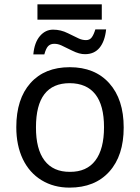

<svg xmlns="http://www.w3.org/2000/svg" viewBox="-20 -856 645 886"><path d="M146 -269Q145.5 -168 185.5 -115.2Q225.6 -62.5 302.7 -63Q379.9 -62.5 419.9 -115.2Q460 -168 460 -269Q460 -370.1 419.9 -420.9Q379.9 -471.7 301.8 -472.2Q146 -472.2 146 -269ZM300.8 9.8Q228 9.8 171.9 -24.4Q115.7 -58.6 85.4 -121.6Q55.2 -185.1 55.2 -269Q55.2 -399.4 120.6 -472.7Q186 -545.9 301.8 -545.9Q418 -545.9 484.4 -471.7Q550.8 -397.5 550.8 -267.6Q550.8 -137.7 484.4 -64Q418 9.8 300.8 9.8ZM152.8 -835.9H449.7V-765.1H152.8ZM372.6 -606Q346.7 -605.5 313.5 -622.1Q280.3 -638.7 263.2 -646.5Q246.1 -654.3 229.5 -653.8Q212.9 -653.8 202.1 -643.1Q191.9 -632.3 184.6 -605H133.8Q138.7 -659.7 164.1 -689.5Q189.5 -719.2 225.1 -719.2Q260.7 -719.2 293.5 -702.6Q326.2 -686.5 342.8 -678.7Q359.4 -670.9 377 -670.9Q394.5 -670.9 403.8 -684.1Q413.1 -697.3 419.9 -720.2H469.7Q463.9 -665.5 439.5 -635.7Q415 -606 372.6 -606Z"/></svg>

Font: NotoSans
Style: Regular
Weight: 400
Designer: Monotype Design team
Foundry: Monotype Imaging Inc.
Version: Version 1.04